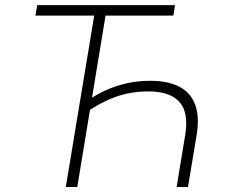

<svg xmlns="http://www.w3.org/2000/svg" viewBox="-20 -748 903 768"><path d="M580.1 -424.8Q652.8 -424.8 698.2 -400.6Q743.7 -376.5 761 -328.4Q778.3 -280.3 766.6 -208L731.9 0H686.5L720.7 -207.5Q730.5 -267.6 717.3 -305.9Q704.1 -344.2 667.7 -363.3Q631.3 -382.3 571.8 -382.3Q502 -382.3 439.9 -359.6Q377.9 -336.9 321.8 -295.9L329.6 -345.2Q365.7 -370.1 405.5 -387.9Q445.3 -405.8 489 -415.3Q532.7 -424.8 580.1 -424.8ZM404.3 -698.2 289.1 0H243.2L358.9 -698.2ZM121.6 -685.5 128.9 -727.5H680.2L673.3 -685.5Z"/></svg>

Font: Inter 17pt ExtraLight
Style: Italic
Weight: 250
Italic angle: -9.3988°
Version: Version 4.001;git-66647c0bb